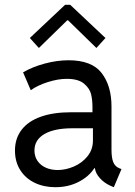

<svg xmlns="http://www.w3.org/2000/svg" viewBox="-20 -780 568 808"><path d="M43 -146.5Q43 -197.3 70.8 -233.6Q98.6 -270 151.6 -288.8Q204.6 -307.6 279.3 -307.6H369.1V-330.1Q369.1 -358.4 363.5 -382.8Q357.9 -407.2 334 -427.7Q310.1 -448.2 260.7 -448.2Q224.6 -448.2 181.9 -434.8Q139.2 -421.4 109.4 -400.4L77.1 -475.6Q116.2 -498.5 168.2 -512.5Q220.2 -526.4 268.6 -526.4Q366.2 -526.4 407.7 -472.7Q449.2 -418.9 449.2 -332V-150.4Q449.2 -116.2 456.5 -97.9Q463.9 -79.6 481.4 -72.3L491.2 -68.4L459 7.8L445.3 2Q419.4 -9.3 400.6 -30Q381.8 -50.8 379.4 -72.3H377Q354 -36.6 310.5 -14.4Q267.1 7.8 212.9 7.8Q164.6 7.8 126 -10.7Q87.4 -29.3 65.2 -64.2Q43 -99.1 43 -146.5ZM222.7 -64.5Q256.3 -64.5 291 -79.3Q325.7 -94.2 348.4 -122.6Q371.1 -150.9 371.1 -188.5V-240.2H285.2Q208.5 -240.2 166.7 -215.8Q125 -191.4 125 -146.5Q125 -121.6 137.9 -102.8Q150.9 -84 173.1 -74.2Q195.3 -64.5 222.7 -64.5ZM105.5 -620.1 253.9 -759.8H275.4L423.8 -620.1L385.7 -578.1L266.6 -694.3H262.7L143.6 -578.1Z"/></svg>

Font: Reddit Sans Fudge
Style: Regular
Weight: 400
Designer: Stephen Hutchings
Foundry: Reddit
Version: Version 1.011